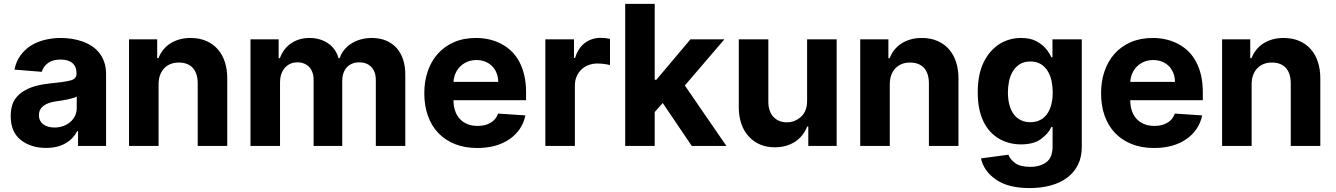

<svg xmlns="http://www.w3.org/2000/svg" viewBox="-20 -747 6838 983"><path d="M63.6 -248.2Q79.9 -267.4 100.5 -280.2Q121.1 -293 144 -301Q166.9 -308.9 191.4 -313.4Q215.9 -317.8 239.7 -320.3Q310.7 -327.1 341.3 -335.2Q371.8 -343.4 371.8 -369.3V-371.4Q371.8 -405.9 350.7 -424Q329.5 -442.1 290.8 -442.1Q250 -442.1 225.9 -424.5Q201.7 -407 193.9 -379.3L54 -390.6Q62.9 -433.9 85.8 -464.7Q108.7 -495.4 140.8 -514.9Q172.9 -534.4 211.8 -543.5Q250.7 -552.6 291.5 -552.6Q320.7 -552.6 348.9 -548.1Q377.1 -543.7 402.9 -534.4Q428.6 -525.2 450.6 -510.7Q472.7 -496.1 488.8 -475.5Q505 -454.9 514 -428.1Q523.1 -401.3 523.1 -367.9V0H379.6V-75.6H375.4Q365.4 -56.5 350.5 -40.7Q335.6 -24.9 315.9 -13.5Q296.2 -2.1 271.1 4.1Q246.1 10.3 215.9 10.3Q137.8 10.3 86.3 -30.5Q34.8 -71.4 34.8 -152.3Q34.8 -214.1 63.6 -248.2ZM179.3 -157.3Q179.3 -142 185.2 -130.1Q191.1 -118.3 201.7 -110.3Q212.4 -102.3 227.1 -98.2Q241.8 -94.1 259.2 -94.1Q281.6 -94.1 302 -101Q322.4 -108 338.2 -120.9Q354 -133.9 363.5 -152.5Q372.9 -171.2 372.9 -195V-252.8Q366.5 -248.6 353.7 -244.9Q340.9 -241.1 326 -237.9Q311.1 -234.7 295.6 -232.4Q280.2 -230.1 267.8 -228.3Q247.9 -225.5 231.5 -220Q215.2 -214.5 203.7 -206Q192.1 -197.4 185.7 -185.4Q179.3 -173.3 179.3 -157.3Z M640.6 -545.5H784.8V-449.2H791.2Q800.4 -473 815.9 -492.2Q831.3 -511.4 852.1 -524.7Q872.9 -538 899 -545.3Q925.1 -552.6 955.3 -552.6Q1001.8 -552.6 1036.9 -536.9Q1072.1 -521.3 1095.7 -494Q1119.3 -466.6 1131.4 -429Q1143.5 -391.3 1143.5 -347.3V0H992.2V-320.3Q992.2 -371.4 967.2 -399.1Q942.1 -426.8 895.2 -426.8Q872.5 -426.8 853.5 -419.4Q834.5 -411.9 820.8 -397.5Q807.2 -383.2 799.5 -362.6Q791.9 -342 791.9 -315.3V0H640.6Z M1262.4 -545.5H1406.6V-449.2H1413Q1421.5 -473.4 1436.1 -492.5Q1450.6 -511.7 1470 -525Q1489.3 -538.4 1513.3 -545.5Q1537.3 -552.6 1565 -552.6Q1593 -552.6 1617.2 -545.3Q1641.3 -538 1660.5 -524.7Q1679.7 -511.4 1693.2 -492.2Q1706.7 -473 1713.1 -449.2H1718.8Q1728 -475.5 1744.9 -494.9Q1761.7 -514.2 1783.6 -527Q1805.4 -539.8 1831 -546.2Q1856.5 -552.6 1883.2 -552.6Q1925.4 -552.6 1957.6 -538.7Q1989.7 -524.9 2011.4 -500.2Q2033 -475.5 2044 -441.4Q2055 -407.3 2055 -366.8V0H1904.1V-337Q1904.1 -359.7 1897.7 -376.8Q1891.3 -393.8 1880 -405.2Q1868.6 -416.5 1853.2 -422.2Q1837.7 -427.9 1819.6 -427.9Q1799 -427.9 1782.7 -421Q1766.3 -414.1 1755.1 -401.6Q1744 -389.2 1738.1 -371.8Q1732.2 -354.4 1732.2 -333.1V0H1585.6V-340.2Q1585.6 -360.4 1579.5 -376.6Q1573.5 -392.8 1562.7 -404.1Q1551.8 -415.5 1536.6 -421.7Q1521.3 -427.9 1502.5 -427.9Q1481.2 -427.9 1464.5 -419.7Q1447.8 -411.6 1436.6 -397.7Q1425.4 -383.9 1419.6 -365.8Q1413.7 -347.7 1413.7 -327.4V0H1262.4Z M2152.3 -270.2Q2152.3 -329.9 2169.7 -381.4Q2187.1 -432.9 2220.9 -471.1Q2254.6 -509.2 2304 -530.9Q2353.3 -552.6 2416.9 -552.6Q2489 -552.6 2547.2 -522Q2576.3 -506.7 2599.6 -483.8Q2622.9 -460.9 2639.2 -430Q2655.5 -399.1 2664.4 -360.6Q2673.3 -322.1 2673.3 -275.6V-234H2301.8V-233.7Q2301.8 -204.5 2309.8 -180.4Q2317.8 -156.2 2333.6 -138.8Q2349.4 -121.4 2372.5 -111.9Q2395.6 -102.3 2425.4 -102.3Q2464.1 -102.3 2491.5 -118.3Q2518.8 -134.2 2530.2 -165.5L2670.1 -156.2Q2654.1 -80.3 2589.1 -34.8Q2523.4 10.7 2422.9 10.7Q2360.1 10.7 2310 -9.1Q2259.9 -28.8 2224.8 -65.2Q2189.6 -101.6 2171 -153.6Q2152.3 -205.6 2152.3 -270.2ZM2301.8 -327.8H2530.9Q2530.5 -352.3 2522.4 -372.9Q2514.2 -393.5 2499.6 -408.2Q2485.1 -422.9 2464.7 -431.3Q2444.2 -439.6 2419.4 -439.6Q2394.9 -439.6 2373.9 -431.3Q2353 -422.9 2337.5 -408Q2322.1 -393.1 2312.7 -372.7Q2303.3 -352.3 2301.8 -327.8Z M2772 0V-545.5H2918.7V-450.3H2924.4Q2931.8 -475.9 2944.6 -495Q2957.4 -514.2 2974.4 -527.2Q2991.5 -540.1 3012.1 -546.7Q3032.7 -553.3 3055.4 -553.3Q3080.6 -553.3 3103 -547.9V-413.7Q3097.7 -415.5 3090 -416.9Q3082.4 -418.3 3073.7 -419.4Q3065 -420.5 3055.9 -421.2Q3046.9 -421.9 3039.1 -421.9Q3014.2 -421.9 2992.9 -413.7Q2971.6 -405.5 2956.1 -390.6Q2940.7 -375.7 2932 -354.9Q2923.3 -334.2 2923.3 -308.6V0Z M3332 -727.3V-338.4H3340.2L3514.9 -545.5H3688.6L3486.2 -309.3L3698.9 0H3521.7L3372.9 -219.8L3332 -173.3V0H3180.8V-727.3Z M3762.4 -198.2V-545.5H3913.7V-225.1Q3913.7 -201 3920.5 -181.6Q3927.2 -162.3 3939.6 -148.8Q3952.1 -135.3 3969.5 -128Q3986.9 -120.7 4008.2 -120.7Q4049.4 -120.7 4081 -149.1Q4112.6 -177.6 4112.2 -232.2V-545.5H4263.5V0H4118.3V-99.1H4112.6Q4103.3 -75.3 4087.9 -55.6Q4072.4 -35.9 4051.5 -22Q4030.5 -8.2 4004.3 -0.5Q3978 7.1 3947.1 7.1Q3864.7 7.1 3813.9 -47.9Q3762.8 -103.3 3762.4 -198.2Z M4384.2 -545.5H4528.4V-449.2H4534.8Q4544 -473 4559.5 -492.2Q4574.9 -511.4 4595.7 -524.7Q4616.5 -538 4642.6 -545.3Q4668.7 -552.6 4698.9 -552.6Q4745.4 -552.6 4780.5 -536.9Q4815.7 -521.3 4839.3 -494Q4862.9 -466.6 4875 -429Q4887.1 -391.3 4887.1 -347.3V0H4735.8V-320.3Q4735.8 -371.4 4710.8 -399.1Q4685.7 -426.8 4638.8 -426.8Q4616.1 -426.8 4597.1 -419.4Q4578.1 -411.9 4564.5 -397.5Q4550.8 -383.2 4543.1 -362.6Q4535.5 -342 4535.5 -315.3V0H4384.2Z M5016.3 -428.6Q5031.6 -459.5 5052 -482.8Q5072.4 -506 5096.9 -521.5Q5121.4 -536.9 5149.1 -544.7Q5176.8 -552.6 5206.7 -552.6Q5253.2 -552.6 5283.4 -537.3Q5314.6 -521.3 5333.6 -498.9Q5352.6 -476.6 5362.6 -453.8H5368.3V-545.5H5518.5V5.3Q5518.5 57.5 5498.8 96.9Q5479 136.4 5443.5 162.8Q5408 189.3 5359 202.6Q5310 215.9 5251.8 215.9Q5141.3 215.9 5078.8 172.2Q5016 128.2 5002.5 63.9L5142.4 45.1Q5151.6 69.2 5178.6 88.8Q5204.5 107.2 5255.3 107.2Q5304.7 107.2 5337 83.5Q5369 59.7 5369 3.2V-96.6H5362.6Q5347.7 -63.2 5310 -35.5Q5272.4 -7.8 5207 -7.8Q5145.6 -7.8 5095.5 -36.6Q5070.3 -51.1 5050.1 -73Q5029.8 -94.8 5015.4 -124.3Q5001.1 -153.8 4993.4 -191.1Q4985.8 -228.3 4985.8 -273.8Q4985.8 -366.5 5016.3 -428.6ZM5140.3 -274.5Q5140.3 -239.3 5147.7 -210.9Q5155.2 -182.5 5169.7 -162.6Q5184.3 -142.8 5205.8 -132.1Q5227.3 -121.4 5255 -121.4Q5282.3 -121.4 5303.6 -131.7Q5324.9 -142 5339.7 -161.8Q5354.4 -181.5 5362 -209.9Q5369.7 -238.3 5369.7 -274.5Q5369.7 -302.2 5364.2 -330.3Q5358.7 -358.3 5345.3 -381Q5332 -403.8 5310 -418Q5288 -432.2 5255 -432.2Q5222.3 -432.2 5200.3 -417.8Q5178.3 -403.4 5165 -380.9Q5151.6 -358.3 5146 -330.3Q5140.3 -302.2 5140.3 -274.5Z M5617.2 -270.2Q5617.2 -329.9 5634.6 -381.4Q5652 -432.9 5685.7 -471.1Q5719.5 -509.2 5768.8 -530.9Q5818.2 -552.6 5881.7 -552.6Q5953.8 -552.6 6012.1 -522Q6041.2 -506.7 6064.5 -483.8Q6087.7 -460.9 6104 -430Q6120.4 -399.1 6129.3 -360.6Q6138.1 -322.1 6138.1 -275.6V-234H5766.7V-233.7Q5766.7 -204.5 5774.7 -180.4Q5782.7 -156.2 5798.5 -138.8Q5814.3 -121.4 5837.4 -111.9Q5860.4 -102.3 5890.3 -102.3Q5929 -102.3 5956.3 -118.3Q5983.7 -134.2 5995 -165.5L6134.9 -156.2Q6119 -80.3 6054 -34.8Q5988.3 10.7 5887.8 10.7Q5824.9 10.7 5774.9 -9.1Q5724.8 -28.8 5689.6 -65.2Q5654.5 -101.6 5635.8 -153.6Q5617.2 -205.6 5617.2 -270.2ZM5766.7 -327.8H5995.7Q5995.4 -352.3 5987.2 -372.9Q5979 -393.5 5964.5 -408.2Q5949.9 -422.9 5929.5 -431.3Q5909.1 -439.6 5884.2 -439.6Q5859.7 -439.6 5838.8 -431.3Q5817.8 -422.9 5802.4 -408Q5786.9 -393.1 5777.5 -372.7Q5768.1 -352.3 5766.7 -327.8Z M6236.9 -545.5H6381V-449.2H6387.4Q6396.7 -473 6412.1 -492.2Q6427.6 -511.4 6448.3 -524.7Q6469.1 -538 6495.2 -545.3Q6521.3 -552.6 6551.5 -552.6Q6598 -552.6 6633.2 -536.9Q6668.3 -521.3 6691.9 -494Q6715.6 -466.6 6727.6 -429Q6739.7 -391.3 6739.7 -347.3V0H6588.4V-320.3Q6588.4 -371.4 6563.4 -399.1Q6538.4 -426.8 6491.5 -426.8Q6468.8 -426.8 6449.8 -419.4Q6430.8 -411.9 6417.1 -397.5Q6403.4 -383.2 6395.8 -362.6Q6388.1 -342 6388.1 -315.3V0H6236.9Z"/></svg>

Font: Inter P
Style: Bold
Weight: 700
Designer: Rasmus Andersson
Foundry: rsms
Version: Version 3.018;git-588b23468